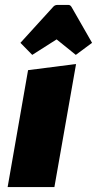

<svg xmlns="http://www.w3.org/2000/svg" viewBox="-20 -760 394 780"><path d="M11 0 94 -475 289 -500 201 0ZM213 -740H258Q266 -740 271 -731L354 -586L288 -537L210 -600L111 -537L63 -586L195 -731Q202 -740 213 -740Z"/></svg>

Font: Changa One
Style: Italic
Weight: 400
Italic angle: -12°
Designer: Eduardo Rodriguez Tunni
Foundry: Eduardo Rodriguez Tunni
Version: Version 1.003